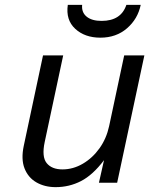

<svg xmlns="http://www.w3.org/2000/svg" viewBox="-20 -752 658 790"><path d="M574 -524 462 0H387L408 -93Q362 -32 313.5 -7Q265 18 209 18Q164 18 130 -1.5Q96 -21 81 -59Q66 -97 78 -153L157 -524H240L164 -168Q151 -107 172 -81Q193 -55 237 -55Q281 -55 321 -78.5Q361 -102 389.5 -142Q418 -182 429 -233L491 -524ZM259 -732H318Q315 -701 336.5 -683.5Q358 -666 398 -666Q478 -666 500 -732H559Q547 -674 502.5 -635.5Q458 -597 393 -597Q329 -597 289.5 -633.5Q250 -670 259 -732Z"/></svg>

Font: Fragment Mono SC
Style: Italic
Weight: 400
Italic angle: -12°
Monospace: yes
Designer: Wei Huang based on Nimbus Sans by URW Studio, based on Helvetica by Max Miedinger.
Foundry: Wei Huang
Version: Version 1.012; ttfautohint (v1.8.4.7-5d5b)